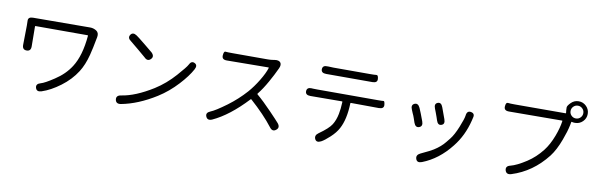

<svg xmlns="http://www.w3.org/2000/svg" viewBox="-56 -1367 6092 1971"><g transform="rotate(10 2990.0 -381.0)"><path d="M402 26Q352 42 340 1Q328 -40 379 -54Q420 -65 515 -128Q618 -195 677 -288Q754 -408 772 -618Q772 -623 767 -623H225Q220 -623 220 -618L222 -412Q223 -360 178 -360Q132 -360 133 -412L136 -611Q136 -636 135 -661Q132 -703 185 -703L780 -706Q815 -706 845 -687Q876 -667 868 -622Q844 -493 827 -429Q799 -321 752 -247Q691 -151 592.5 -77.5Q494 -4 402 26Z M1227 13Q1176 22 1168 -22Q1161 -66 1213 -74Q1358 -95 1541 -209Q1652 -279 1744 -383Q1829 -479 1841 -504Q1863 -551 1899 -533Q1935 -515 1910 -469Q1869 -393 1786 -303Q1695 -204 1587 -136Q1402 -20 1227 13ZM1450 -495Q1418 -464 1382 -502Q1380 -504 1304 -568Q1223 -636 1218 -639Q1175 -668 1198 -703Q1221 -737 1264 -708Q1280 -698 1360 -633Q1440 -568 1445 -563Q1482 -526 1450 -495Z M2843 -4Q2807 25 2776 -17Q2686 -134 2538 -266Q2534 -270 2530 -266Q2348 -71 2178 7Q2130 28 2113 -12Q2096 -51 2145 -71Q2194 -90 2308 -174Q2409 -249 2492 -342Q2544 -401 2592 -480Q2640 -559 2657 -615Q2658 -620 2653 -620L2221 -616Q2167 -615 2170 -660Q2173 -705 2191 -702.5Q2209 -700 2268 -700H2630Q2654 -700 2678 -703L2704 -707Q2747 -713 2764 -691Q2780 -669 2762 -630Q2728 -556 2685 -480Q2638 -396 2590 -336Q2587 -332 2591 -328Q2661 -269 2748 -178Q2825 -98 2846 -73Q2879 -32 2843 -4Z M3318 33Q3271 57 3254 21Q3237 -16 3277 -44Q3375 -113 3405 -161Q3435 -209 3448 -275Q3459 -328 3462 -403Q3462 -408 3457 -408L3128 -406Q3075 -406 3076 -447Q3077 -489 3130 -486L3137 -485Q3162 -484 3187 -484H3817Q3865 -484 3876.5 -486Q3888 -488 3892 -447Q3895 -406 3841 -406L3550 -408Q3545 -408 3545 -403Q3540 -235 3486 -135Q3459 -84 3405.5 -34.5Q3352 15 3318 33ZM3248 -657Q3195 -657 3196 -698Q3198 -740 3250 -736H3260Q3285 -734 3310 -734H3690Q3740 -734 3758.5 -736.5Q3777 -739 3780 -698Q3783 -657 3730 -657Z M4374 63Q4324 82 4311 42Q4297 2 4342 -20L4429 -62Q4451 -73 4472 -86Q4542 -130 4585 -184Q4601 -205 4618 -225Q4655 -271 4691.5 -361Q4728 -451 4732 -485Q4738 -539 4782 -530Q4825 -521 4811 -475Q4810 -470 4804 -445Q4764 -283 4668 -163Q4542 -2 4374 63ZM4284 -286Q4246 -272 4228 -321L4212 -368Q4204 -392 4193 -414L4179 -448Q4158 -495 4194 -512Q4230 -528 4252 -481Q4270 -442 4304 -349Q4322 -300 4284 -286ZM4505 -348Q4468 -335 4452 -385L4441 -418Q4433 -442 4424 -465L4410 -501Q4391 -549 4427 -563Q4463 -577 4481 -528L4524 -410Q4542 -360 4505 -348Z M5298 26Q5248 41 5235 -2Q5223 -46 5274 -58Q5338 -74 5437 -138Q5523 -194 5590 -280Q5640 -344 5677 -441Q5710 -528 5720 -601Q5721 -606 5716 -606L5163 -603Q5110 -603 5113 -647Q5116 -691 5137.5 -688Q5159 -685 5210 -685L5739 -686Q5744 -686 5743 -691Q5739 -718 5739 -747Q5739 -765 5772 -798Q5805 -831 5851.5 -831Q5898 -831 5931 -798Q5964 -765 5964 -718.5Q5964 -672 5931 -639Q5898 -606 5851 -606Q5831 -606 5818 -610Q5813 -612 5812 -607Q5811 -601 5806 -575Q5792 -506 5758 -416Q5716 -302 5662 -232Q5513 -41 5298 26ZM5851.5 -652Q5879 -652 5898.5 -671.5Q5918 -691 5918 -718.5Q5918 -746 5898.5 -765.5Q5879 -785 5851.5 -785Q5824 -785 5804.5 -765.5Q5785 -746 5785 -718.5Q5785 -691 5804.5 -671.5Q5824 -652 5851.5 -652Z"/></g></svg>

Font: Resource Han Rounded HK
Style: Regular
Weight: 400
Designer: Cyano Hao (round all glyphs); Ryoko NISHIZUKA  (kana, bopomofo & ideographs); Paul D. Hunt (Latin, Greek & Cyrillic); Sa
Foundry: Cyano Hao
Version: 0.990